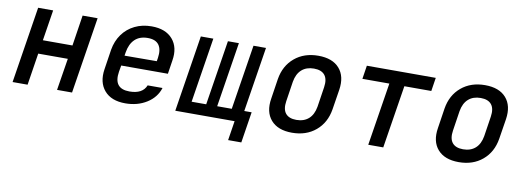

<svg xmlns="http://www.w3.org/2000/svg" viewBox="-57 -890 3713 1361"><g transform="rotate(10 1800.0 -210.0)"><path d="M42 0 129 -550H237L202 -329H415L449 -550H557L470 0H362L399 -230H186L150 0Z M854 10Q753 10 703 -48.5Q653 -107 668 -203L690 -347Q701 -411 735.5 -459Q770 -507 824 -533.5Q878 -560 945 -560Q1046 -560 1096.5 -501.5Q1147 -443 1131 -347L1116 -249H780L772 -203Q752 -78 869 -78Q963 -78 989 -143H1096Q1074 -73 1008 -31.5Q942 10 854 10ZM795 -347 791 -322 1023 -323 1027 -348Q1036 -409 1012.5 -441.5Q989 -474 932 -474Q874 -474 839.5 -441Q805 -408 795 -347Z M1618 140 1640 0H1213L1300 -550H1390L1316 -83H1421L1495 -550H1574L1500 -83H1605L1679 -550H1769L1695 -83H1748L1713 140Z M2054 10Q1952 10 1902 -47.5Q1852 -105 1868 -203L1890 -347Q1906 -445 1974.5 -502.5Q2043 -560 2145 -560Q2247 -560 2297 -503Q2347 -446 2332 -348L2309 -203Q2293 -105 2224.5 -47.5Q2156 10 2054 10ZM2069 -85Q2123 -85 2157 -115Q2191 -145 2201 -203L2223 -347Q2232 -405 2208 -435Q2184 -465 2130 -465Q2076 -465 2042 -435Q2008 -405 1998 -347L1976 -203Q1967 -145 1991 -115Q2015 -85 2069 -85Z M2602 0 2674 -453H2480L2495 -550H2991L2976 -453H2782L2710 0Z M3254 10Q3152 10 3102 -47.5Q3052 -105 3068 -203L3090 -347Q3106 -445 3174.5 -502.5Q3243 -560 3345 -560Q3447 -560 3497 -503Q3547 -446 3532 -348L3509 -203Q3493 -105 3424.5 -47.5Q3356 10 3254 10ZM3269 -85Q3323 -85 3357 -115Q3391 -145 3401 -203L3423 -347Q3432 -405 3408 -435Q3384 -465 3330 -465Q3276 -465 3242 -435Q3208 -405 3198 -347L3176 -203Q3167 -145 3191 -115Q3215 -85 3269 -85Z"/></g></svg>

Font: NKDuy Mono SemiBold
Style: Italic
Weight: 600
Italic angle: -9°
Monospace: yes
Designer: NKDuy
Foundry: NKDuy
Version: Version 2.251; ttfautohint (v1.8.4.7-5d5b)